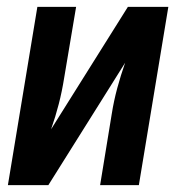

<svg xmlns="http://www.w3.org/2000/svg" viewBox="-20 -540 540 560"><path d="M3 0 89 -520H202L167 -312Q161 -274 151.5 -237Q142 -200 129 -163L353 -520H471L385 0H272L306 -208Q312 -246 322 -283Q332 -320 345 -357L121 0Z"/></svg>

Font: Iosevka
Style: Bold Italic
Weight: 700
Italic angle: -9°
Monospace: yes
Designer: Belleve Invis
Foundry: Belleve Invis
Version: Version 32.5.0; ttfautohint (v1.8.4)